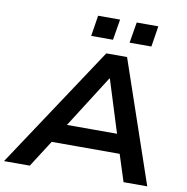

<svg xmlns="http://www.w3.org/2000/svg" viewBox="-125 -1000 1067 1093"><g transform="rotate(10 408.0 -454.0)"><path d="M-30 0 437 -705H557L798 0H661L598 -196L649 -155H177L244 -195L119 0ZM479 -567 268 -235 241 -265H621L586 -235L482 -567ZM557 -788 577 -908H702L683 -788ZM335 -788 354 -908H481L461 -788Z"/></g></svg>

Font: Nunito Sans 10pt SemiExpanded
Style: Bold Italic
Weight: 700
Width: 6
Italic angle: -9°
Designer: Vernon Adams
Foundry: Vernon Adams
Version: Version 3.101;gftools[0.9.27]